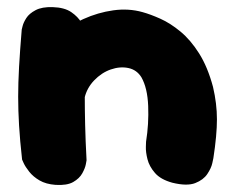

<svg xmlns="http://www.w3.org/2000/svg" viewBox="-20 -520 659 539"><path d="M464 -7Q431 -16 415 -34.5Q399 -53 394 -73Q389 -93 389.5 -107.5Q390 -122 390 -122Q398 -172 396 -222.5Q394 -273 377 -303Q364 -324 340.5 -329Q317 -334 291 -325Q265 -316 244 -294Q224 -273 217.5 -245.5Q211 -218 211 -192Q211 -166 209 -150Q208 -129 207.5 -119Q207 -109 207.5 -103Q208 -97 206 -86Q206 -86 205.5 -77.5Q205 -69 200 -57.5Q195 -46 181 -37Q167 -28 139 -26Q117 -25 99.5 -37.5Q82 -50 72 -62.5Q62 -75 62 -75Q53 -87 51 -99.5Q49 -112 49.5 -131.5Q50 -151 48 -183Q42 -223 41 -248Q40 -273 43.5 -291Q47 -309 56 -326.5Q65 -344 81 -368Q104 -396 138.5 -422Q173 -448 214 -466.5Q255 -485 298 -491Q341 -497 380 -486Q402 -480 430 -467.5Q458 -455 486.5 -431.5Q515 -408 539 -370Q563 -332 578 -276Q589 -229 589 -185Q589 -141 579 -76Q579 -76 576 -62Q573 -48 562 -31.5Q551 -15 528 -6Q505 3 464 -7ZM136 -1Q109 -3 91 -13.5Q73 -24 62 -38Q51 -52 46.5 -62Q42 -72 42 -72Q36 -126 33.5 -168Q31 -210 31 -248.5Q31 -287 33.5 -332Q36 -377 41 -437Q41 -437 43.5 -447Q46 -457 54 -469.5Q62 -482 80 -491.5Q98 -501 128 -500Q161 -499 180 -486Q199 -473 208.5 -456.5Q218 -440 221 -427.5Q224 -415 224 -415Q221 -367 219.5 -328Q218 -289 218 -251Q218 -213 219 -169.5Q220 -126 223 -70Q223 -70 221 -59Q219 -48 211 -33.5Q203 -19 185.5 -9Q168 1 136 -1Z"/></svg>

Font: Sour Gummy Black
Style: Regular
Weight: 900
Version: Version 1.000